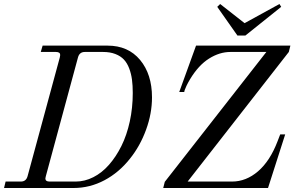

<svg xmlns="http://www.w3.org/2000/svg" viewBox="-30 -940 1472 960"><path d="M183.1 -711.9H507.8Q610.8 -711.9 670.4 -640.4Q730 -568.8 730 -453.1Q730 -372.6 700.4 -291.5Q670.9 -210.4 620.1 -147Q565.4 -77.6 492.4 -38.8Q419.4 0 337.9 0H-9.8L-2 -32.2H74.2Q100.6 -32.2 107.9 -59.1L269 -652.8Q271 -660.6 271 -665Q271 -680.2 250 -680.2H173.8ZM394 -680.2Q367.2 -680.2 359.9 -652.8L199.2 -59.1Q196.8 -49.3 196.8 -47.9Q196.8 -32.2 217.8 -32.2H348.1Q393.6 -32.2 436.5 -54Q479.5 -75.7 514.9 -116Q550.3 -156.2 577.1 -210.2Q604 -264.2 618.9 -332.5Q633.8 -400.9 633.8 -475.1Q633.8 -512.7 629.9 -542Q626 -571.3 616 -597.9Q606 -624.5 589.6 -642.1Q573.2 -659.7 546.9 -669.9Q520.5 -680.2 485.8 -680.2ZM1157.2 -762.2 1056.2 -905.8 1070.8 -919.9 1192.9 -824.2 1367.2 -919.9 1376 -905.8 1196.8 -762.2ZM1310.1 0H786.1L793.9 -30.8L1301.8 -680.2H1122.1Q1067.9 -680.2 1015.4 -647.2Q962.9 -614.3 920.9 -544.9Q909.7 -526.4 902.3 -510.7Q895 -495.1 893.1 -488.8Q891.1 -482.4 891.1 -480H866.2L950.2 -711.9H1421.9L1414.1 -680.2L908.2 -32.2H1129.9Q1200.7 -32.2 1260.5 -83.7Q1320.3 -135.3 1357.9 -233.9L1371.1 -268.1H1396Z"/></svg>

Font: Flanker Steampunk
Style: Italic
Weight: 400
Italic angle: -12°
Designer: Alexey Kryukov, Leonardo Di Lena
Foundry: Alexey Kryukov, Leonardo Di Lena
Version: 1.210